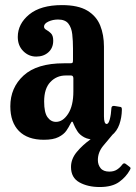

<svg xmlns="http://www.w3.org/2000/svg" viewBox="-20 -552 545 772"><path d="M21.5 -124.5Q21.5 -199.5 75 -248.5Q128.5 -297.5 236.5 -297.5H260.5Q269.5 -297.5 271.5 -299.5Q273.5 -301.5 273.5 -310.5V-356.5Q273.5 -388 270.5 -414.5Q267.5 -441 254.8 -457.2Q242 -473.5 213.5 -473.5Q192 -473.5 174.5 -465.2Q157 -457 157 -445Q157 -437 166.2 -432Q175.5 -427 184.8 -418Q194 -409 194 -388.5Q194 -359.5 174.8 -342Q155.5 -324.5 125.5 -324.5Q95.5 -324.5 73.5 -346.5Q51.5 -368.5 51.5 -403.5Q51.5 -456 97.5 -493.8Q143.5 -531.5 229 -531.5Q294 -531.5 330.8 -509.5Q367.5 -487.5 382.8 -449.8Q398 -412 398 -364.5V-84.5Q398 -53.5 409 -53.5Q416.5 -53.5 421.5 -72.5Q426.5 -91.5 428 -117.5Q428.5 -127.5 440.5 -126L464.5 -122Q470.5 -121.5 470 -110Q469.5 -79.5 460 -52Q450.5 -24.5 428.8 -7.2Q407 10 370 10H369.5Q337 10 318.5 0Q300 -10 290.8 -24.8Q281.5 -39.5 276 -53Q273.5 -61.5 270.5 -62.8Q267.5 -64 262.5 -53Q257 -41.5 246.8 -26.5Q236.5 -11.5 215.2 -0.8Q194 10 156.5 10Q91 10 56.2 -25.2Q21.5 -60.5 21.5 -124.5ZM157.5 -144Q157.5 -99.5 171 -80.8Q184.5 -62 205 -62Q233 -62 254 -94.5Q275 -127 275 -185V-237Q275 -248.5 265.5 -248.5H244.5Q207.5 -248.5 182.5 -222.2Q157.5 -196 157.5 -144ZM381 200Q333 200 299.2 181.2Q265.5 162.5 265.5 119.5Q265.5 87 288.8 59Q312 31 344.5 8Q377 -15 403.5 -33Q412 -38.5 420.5 -37.8Q429 -37 432 -33.5Q443.5 -23 432 -10Q415 9.5 394.2 35.2Q373.5 61 373.5 91.5Q373.5 110.5 384.5 124.2Q395.5 138 419.5 138Q438 138 450.5 129.8Q463 121.5 471 110.5Q478 101 485.5 107L500 118Q505 121.5 505 124Q505 126.5 502 132Q487 159.5 458.8 179.8Q430.5 200 381 200Z"/></svg>

Font: Besley* Condensed Semi
Style: Regular
Weight: 600
Width: 3
Designer: Owen Earl
Foundry: indestructible type*
Version: Version 3.000; ttfautohint (v1.8.3)